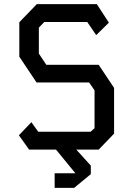

<svg xmlns="http://www.w3.org/2000/svg" viewBox="-20 -720 640 924"><path d="M157 -700H446L504 -611L443 -551L400 -614H193L167 -587V-462L203 -408H455L529 -297V-77L455 0H120L71 -69L131 -132L164 -86H416L435 -103V-285L409 -323H156L73 -447V-613ZM243 114H343L243 -8H340L417 77V118L337 184H243Z"/></svg>

Font: Kode Mono Medium
Style: Regular
Weight: 500
Monospace: yes
Designer: Isa Ozler
Foundry: Kadena LLC
Version: Version 1.206;gftools[0.9.28]